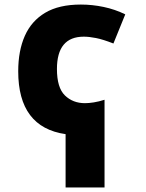

<svg xmlns="http://www.w3.org/2000/svg" viewBox="-20 -583 640 843"><path d="M268 6Q60 -24 60 -270Q60 -360 89 -425.5Q118 -491 178.5 -527Q239 -563 335 -563Q385 -563 435 -552.5Q485 -542 530 -520L478 -392Q432 -410 401.5 -416Q371 -422 348 -422Q230 -422 230 -280Q230 -198 265 -164Q300 -130 353 -130Q370 -130 392 -133.5Q414 -137 439 -145V240H268Z"/></svg>

Font: Noto Sans Mono Black
Style: Regular
Weight: 900
Designer: Monotype Design Team
Foundry: Monotype Imaging Inc.
Version: Version 2.014